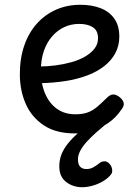

<svg xmlns="http://www.w3.org/2000/svg" viewBox="-20 -539 566 803"><path d="M293 19Q214 19 163 -15Q112 -49 87.5 -105Q63 -161 63 -228Q63 -295 81.5 -348.5Q100 -402 134 -440Q168 -478 214.5 -498.5Q261 -519 316 -519Q365 -519 401.5 -504.5Q438 -490 458.5 -460.5Q479 -431 479 -386Q479 -348 462.5 -317Q446 -286 416 -262.5Q386 -239 345 -223.5Q304 -208 253 -200Q202 -192 145 -191V-261Q178 -261 212.5 -265.5Q247 -270 279 -279Q311 -288 336 -302.5Q361 -317 375.5 -336Q390 -355 390 -379Q390 -411 368.5 -425Q347 -439 311 -439Q278 -439 249.5 -426Q221 -413 198.5 -387.5Q176 -362 163.5 -326Q151 -290 151 -244Q151 -189 168.5 -148Q186 -107 218 -84Q250 -61 295 -61Q325 -61 346 -68.5Q367 -76 385.5 -91.5Q404 -107 426 -129Q441 -144 453.5 -144Q466 -144 480 -133Q494 -122 497 -109.5Q500 -97 490 -84Q465 -46 431 -23.5Q397 -1 361.5 9Q326 19 293 19ZM324 244Q285 244 256.5 222Q228 200 228 157Q228 130 237 107Q246 84 263.5 62Q281 40 306.5 17Q332 -6 366 -32L428 -33V-24Q405 -5 383.5 14Q362 33 344.5 52Q327 71 316.5 90Q306 109 306 128Q306 149 315.5 158.5Q325 168 341 168Q356 168 368 162Q380 156 399 141Q406 136 416 135.5Q426 135 436 144Q446 154 448.5 167Q451 180 446 188Q434 205 412.5 218Q391 231 367.5 237.5Q344 244 324 244Z"/></svg>

Font: Playwrite BE WAL
Style: Regular
Weight: 400
Designer: Veronika Burian, José Scaglione
Foundry: TypeTogether
Version: Version 1.002